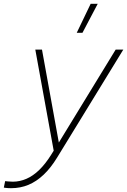

<svg xmlns="http://www.w3.org/2000/svg" viewBox="-93 -790 666 1006"><path d="M-35 196Q-51 196 -62 194.5Q-73 193 -73 193L-66 159Q-66 159 -53 160.5Q-40 162 -26 162Q10 162 45 147Q80 132 112.5 100.5Q145 69 175 21L203 -24L191 14L92 -530H127L218 -28H206L513 -530H553L206 36Q173 90 135.5 125.5Q98 161 56 178.5Q14 196 -35 196ZM419 -770 339 -618H309L382 -770Z"/></svg>

Font: Be Vietnam Pro Variable Thin
Style: Italic
Weight: 100
Italic angle: -12°
Designer: Lam Bao, Tony Le, Vietanh Nguyen
Foundry: Yellow Type Foundry
Version: Version 1.002